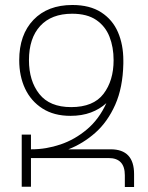

<svg xmlns="http://www.w3.org/2000/svg" viewBox="-20 -748 591 769"><path d="M262 -284Q196 -284 150 -313.5Q104 -343 80.5 -393Q57 -443 57 -507Q57 -609 114 -668.5Q171 -728 270 -728Q340 -728 385.5 -698.5Q431 -669 452.5 -619Q474 -569 474 -506Q474 -499 474 -493Q472 -397 441.5 -328.5Q411 -260 362 -216.5Q313 -173 254 -150H423Q517 -150 517 -51V1H480V-46Q480 -115 415 -115H104V0H67V-209H104V-150H107Q165 -150 222.5 -169.5Q280 -189 328.5 -230Q377 -271 406 -335Q380 -311 344 -297.5Q308 -284 262 -284ZM265 -319Q354 -319 394.5 -372Q435 -425 435 -507Q435 -559 418.5 -601Q402 -643 365.5 -668Q329 -693 269 -693Q186 -693 141 -644Q96 -595 96 -507Q96 -424 137.5 -371.5Q179 -319 265 -319Z"/></svg>

Font: Noto Sans Armenian SemiCondensed ExtraLight
Style: Regular
Weight: 200
Width: 4
Designer: Monotype Design Team
Foundry: Monotype Imaging Inc.
Version: Version 2.008; ttfautohint (v1.8.4.7-5d5b)